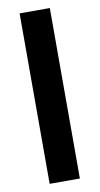

<svg xmlns="http://www.w3.org/2000/svg" viewBox="-84 -767 419 807"><g transform="rotate(-10 125.0 -364.0)"><path d="M189.5 -727.5V0H60.5V-727.5Z"/></g></svg>

Font: Inter Display SemiBold
Style: Regular
Weight: 600
Designer: Rasmus Andersson
Foundry: rsms
Version: Version 4.001;git-9221beed3